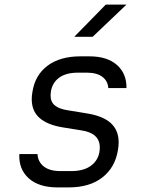

<svg xmlns="http://www.w3.org/2000/svg" viewBox="-20 -805 640 835"><path d="M230 10Q149 10 105 -29.5Q61 -69 64 -135H143Q145 -101 170.5 -81Q196 -61 242 -61H291Q349 -61 381.5 -89Q414 -117 414 -164Q414 -226 334 -238L253 -251Q186 -262 152 -292Q118 -322 118 -374Q118 -389 121 -405Q132 -478 186.5 -519Q241 -560 330 -560H369Q446 -560 488.5 -522.5Q531 -485 530 -422H451Q449 -453 425 -471Q401 -489 358 -489H319Q267 -489 237 -467Q207 -445 201 -405Q200 -399 200 -389Q200 -362 218.5 -346.5Q237 -331 277 -325L357 -312Q427 -301 461.5 -270Q496 -239 496 -186Q496 -170 493 -153Q481 -77 425.5 -33.5Q370 10 279 10ZM383 -645H303L440 -785H530Z"/></svg>

Font: JetBrains Mono Semi Light
Style: Italic
Weight: 350
Italic angle: -9°
Monospace: yes
Designer: Philipp Nurullin, Konstantin Bulenkov
Foundry: JetBrains
Version: 2.002